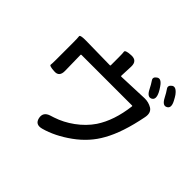

<svg xmlns="http://www.w3.org/2000/svg" viewBox="-200 -1097 1400 1400"><g transform="rotate(45 500.0 -397.0)"><path d="M391 49Q332 65 320 11Q309 -42 364 -60L395 -70Q468 -94 534 -142Q604 -193 648 -258Q719 -365 739 -529Q740 -534 735 -534H213Q208 -534 208 -529L211 -367Q212 -305 158 -309Q103 -312 105 -324.5Q107 -337 107 -376V-551Q107 -603 104.5 -617.5Q102 -632 166 -631L413 -627Q418 -627 418 -632V-713Q418 -753 415.5 -769.5Q413 -786 472 -789Q532 -792 530 -730L526 -632Q526 -627 531 -627L762 -636Q803 -637 838 -616Q872 -594 862 -542Q824 -347 759 -233Q702 -129 598 -54Q494 21 391 49ZM800 -670Q768 -654 741 -708Q724 -742 708 -765Q692 -788 720 -807Q748 -827 782 -777Q796 -757 805 -739Q831 -686 800 -670ZM922 -705Q891 -688 863 -742Q845 -777 829 -799.5Q813 -822 840 -842Q867 -861 903 -813Q913 -799 926 -774Q954 -721 922 -705Z"/></g></svg>

Font: Resource Han Rounded KR Medium
Style: Regular
Weight: 500
Designer: Cyano Hao (round all glyphs); Ryoko NISHIZUKA 西塚涼子 (kana, bopomofo & ideographs); Paul D. Hunt (Latin, Greek & Cyrillic)
Foundry: Cyano Hao
Version: 0.990